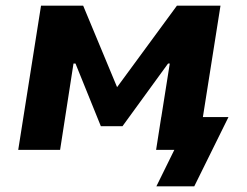

<svg xmlns="http://www.w3.org/2000/svg" viewBox="-20 -526 868 674"><path d="M529 128 592 0H528L546 -115H782L662 128ZM44 0 124 -506H272L391 -220L601 -506H754L674 0H528L576 -303H570L410 -83H334L245 -303H238L191 0Z"/></svg>

Font: Nunito Sans 6pt ExtraBold
Style: Italic
Weight: 800
Italic angle: -9°
Version: Version 3.101;gftools[0.9.27]